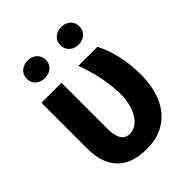

<svg xmlns="http://www.w3.org/2000/svg" viewBox="-209 -840 963 963"><g transform="rotate(-45 272.5 -358.5)"><path d="M263 10C306 10 343 3 374 -12C462 -54 508 -148 508 -276C508 -378 486 -461 452 -528H317C344 -453 366 -371 367 -276C367 -231 356 -188 339 -158C323 -131 298 -104 258 -104C209 -104 197 -151 197 -203V-528H55V-204C55 -65 126 10 263 10ZM156 -603C194 -603 223 -627 223 -665C223 -702 194 -727 156 -727C118 -727 88 -703 88 -665C88 -626 117 -603 156 -603ZM394 -602C432 -602 461 -627 461 -665C461 -702 432 -727 394 -727C356 -727 326 -703 326 -665C326 -627 355 -602 394 -602Z"/></g></svg>

Font: Asimov
Style: Regular
Weight: 500
Designer: Google
Version: Version 2.000980; 2014